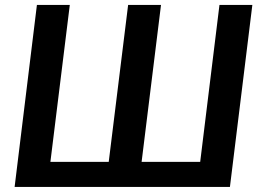

<svg xmlns="http://www.w3.org/2000/svg" viewBox="-20 -742 1046 762"><path d="M892.5 0 981.5 -722.5H851L774.5 -99.5H542L619 -722.5H488.5L411.5 -99.5H180L257 -722.5H126.5L38 0Z"/></svg>

Font: Lato
Style: Bold Italic
Weight: 700
Italic angle: -7°
Designer: Lukasz Dziedzic
Foundry: tyPoland Lukasz Dziedzic
Version: Version 2.007; 2014-02-27